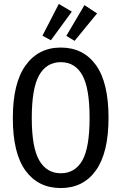

<svg xmlns="http://www.w3.org/2000/svg" viewBox="-20 -941 615 973"><path d="M530 -344Q530 -167 466 -77.5Q402 12 288 12Q174 12 109.5 -76Q45 -164 45 -343Q45 -520 110 -610Q175 -700 288 -700Q402 -700 466 -611.5Q530 -523 530 -344ZM141 -343Q141 -193 179 -128Q217 -63 288 -63Q360 -63 397 -127.5Q434 -192 434 -344Q434 -495 397 -560.5Q360 -626 288 -626Q216 -626 178.5 -560Q141 -494 141 -343ZM344 -882 238 -737 195 -760 278 -921ZM472 -873 358 -734 316 -759 408 -915Z"/></svg>

Font: Fira Sans Compressed
Style: Regular
Weight: 400
Width: 1
Designer: bBox Type GmbH & Carrois Corporate GbR & Edenspiekermann AG
Foundry: bBox Type GmbH & Carrois Corporate GbR & Edenspiekermann AG
Version: Version 4.301